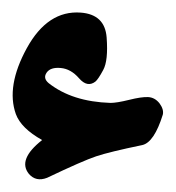

<svg xmlns="http://www.w3.org/2000/svg" viewBox="-233 -702 277 303"><path d="M-8.3 -473.1Q-60.1 -462.4 -81.3 -455.3Q-102.5 -448.2 -158.7 -421.4Q-176.3 -414.6 -187.5 -427.7Q-205.6 -450.2 -166.5 -481Q-199.7 -499.5 -208 -522Q-223.6 -565.9 -190.7 -626Q-157.7 -686 -105.5 -682.1Q-67.4 -679.2 -64.7 -642.8Q-62 -606.4 -70.1 -591.6Q-78.1 -576.7 -82.5 -573.2Q-95.2 -563.5 -108.2 -578.4Q-121.1 -593.3 -137.2 -594.7Q-153.3 -596.2 -159.4 -587.4Q-165.5 -578.6 -156.2 -570.8Q-119.1 -541.5 -58.6 -539.6Q-48.8 -539.6 -29.3 -544.4Q-9.8 -549.3 0.7 -548.8Q11.2 -548.3 18.6 -539.1Q25.9 -529.3 23.9 -521Q10.3 -477.5 -8.3 -473.1Z"/></svg>

Font: Amiri
Style: Bold Slanted
Weight: 700
Italic angle: 9°
Designer: Khaled Hosny
Version: Version 000.107